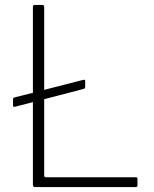

<svg xmlns="http://www.w3.org/2000/svg" viewBox="-20 -762 627 782"><path d="M540 -33V-7Q540 0 533 0H123Q114 0 114 -10V-346L40 -327Q33 -326 33 -332V-356Q33 -363 38 -365L114 -384V-732Q114 -738 116 -740Q118 -742 123 -742H151Q156 -742 158 -740Q160 -738 160 -732V-396L320 -437Q327 -438 327 -432V-408Q327 -402 321 -400L160 -358V-49Q160 -43 162 -41.5Q164 -40 169 -40H532Q537 -40 538.5 -38.5Q540 -37 540 -33Z"/></svg>

Font: Libre Franklin Thin
Style: Regular
Weight: 250
Designer: Pablo Impallari, Rodrigo Fuenzalida
Foundry: Impallari Type
Version: Version 1.002; ttfautohint (v1.5)